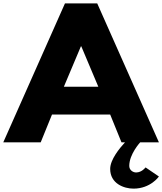

<svg xmlns="http://www.w3.org/2000/svg" viewBox="-70 -845 964 1140"><path d="M584.2 158C584.2 245 665.6 275 722.8 275C824 275 873.5 203 873.5 203L794.3 149C794.3 149 772.3 179 738.2 179C719.5 179 697.5 165 697.5 140C697.5 70 762.4 0 762.4 0H873.5L507.2 -825H315.8L-50.5 0H171.7L238.8 -165H584.2L651.3 0H672.2C639.2 36 584.2 103 584.2 158ZM513.8 -330H309.2L410.4 -570H412.6Z"/></svg>

Font: Hussar
Style: BdWide
Weight: 700
Foundry: Cannot Into Space Fonts
Version: Version 2.00